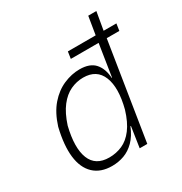

<svg xmlns="http://www.w3.org/2000/svg" viewBox="-167 -830 915 963"><g transform="rotate(-30 291.0 -348.5)"><path d="M207 8Q141 8 102 -29Q63 -66 55 -134Q47 -202 70 -298Q92 -368 129.5 -411Q167 -454 213.5 -474Q260 -494 306 -494Q366 -494 394 -462Q422 -430 425 -376H427L456 -561H295L301 -601H462L479 -705H526L508 -601H582L576 -561H503L414 0H370L388 -119H385Q366 -72 338 -44Q310 -16 277 -4Q244 8 207 8ZM216 -36Q256 -36 291.5 -51.5Q327 -67 355.5 -104.5Q384 -142 403 -205Q432 -317 405.5 -383Q379 -449 301 -449Q263 -449 227.5 -432.5Q192 -416 163 -378.5Q134 -341 114 -279Q86 -164 111.5 -100Q137 -36 216 -36Z"/></g></svg>

Font: Nunito Sans 7pt Condensed ExtraLight
Style: Italic
Weight: 250
Width: 3
Italic angle: -9°
Designer: Vernon Adams
Foundry: Vernon Adams
Version: Version 3.101;gftools[0.9.27]